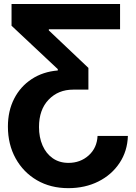

<svg xmlns="http://www.w3.org/2000/svg" viewBox="-20 -748 694 983"><path d="M634.8 -52.2Q632.3 25.9 592 86.4Q551.8 147 483.6 181.2Q415.5 215.3 329.6 215.3Q238.8 215.3 169.2 174.8Q99.6 134.3 60.1 63Q20.5 -8.3 20.5 -100.1Q20.5 -180.2 52.5 -242.7Q84.5 -305.2 142.1 -343Q199.7 -380.9 275.9 -387.2V-394L39.1 -616.2V-727.5H594.7V-598.1H230V-592.3L432.6 -400.4V-289.1H354.5Q278.3 -289.1 229 -237.8Q179.7 -186.5 179.7 -97.7Q179.7 -44.9 197.8 -3.4Q215.8 38.1 249.8 62Q283.7 85.9 330.6 85.9Q391.6 85.9 434.1 47.6Q476.6 9.3 479.5 -52.2Z"/></svg>

Font: Inter Tight
Style: Bold
Weight: 700
Designer: Rasmus Andersson
Foundry: rsms
Version: Version 3.004; ttfautohint (v1.8.4.7-5d5b)